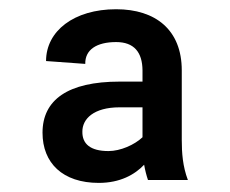

<svg xmlns="http://www.w3.org/2000/svg" viewBox="-20 -742 508 424"><path d="M394.9 -344.5C383.5 -374.6 381.4 -404.1 381.4 -433.2V-586.6C381.4 -676.1 323.5 -721.6 236.5 -721.6C143.1 -721.6 81.7 -673.3 81.7 -607.2L168.3 -600.9C167.6 -632.1 193.2 -649.1 236.5 -649.1C275.9 -649.1 294.4 -626.8 294.7 -586.6V-561.8H244.3C129.6 -561.8 73.9 -521.3 73.9 -448.9C73.9 -382.1 118.3 -338.1 198.2 -338.1C245.4 -338.1 277.7 -356.5 298.3 -378.2C300.4 -366.1 303.3 -354.8 306.8 -344.5ZM161.9 -451C161.6 -479.4 186.8 -505 244.3 -505H294.7V-438.9C277 -422.2 246.1 -408.4 219.5 -408.4C179 -408.4 161.6 -424.7 161.9 -451Z"/></svg>

Font: Riot Sans 2.0
Style: Bold
Weight: 600
Designer: Rasmus Andersson
Foundry: rsms
Version: Version 3.006;hotconv 1.0.109;makeotfexe 2.5.65596